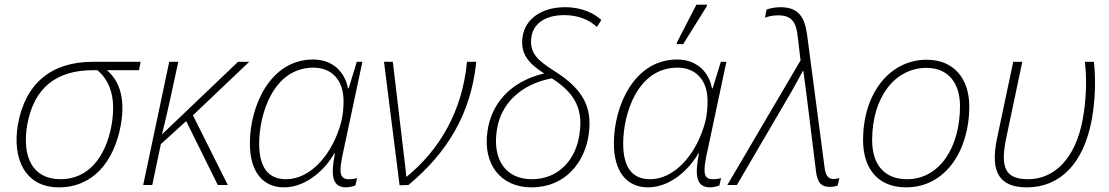

<svg xmlns="http://www.w3.org/2000/svg" viewBox="-20 -796 4771 826"><path d="M233 10C380 10 471 -100 500 -259C517 -360 502 -441 440 -494H578L585 -530H378C204 -530 89 -440 57 -260C32 -114 87 10 233 10ZM241 -25C119 -25 74 -122 97 -258C125 -417 221 -494 380 -494H399C463 -440 477 -359 460 -258C435 -119 359 -25 241 -25Z M596 0H635L672 -176L781 -275L917 0H960L810 -300L1052 -530H1004L678 -219H677C690 -270 703 -326 716 -387L747 -530H708Z M1202 10C1300 10 1382 -71 1418 -136H1421C1404 -49 1405 10 1469 10C1481 10 1498 6 1509 2L1516 -30C1505 -26 1491 -25 1480 -25C1452 -25 1445 -41 1445 -65C1445 -81 1448 -101 1452 -121L1539 -530H1515L1480 -416H1477C1464 -485 1413 -540 1327 -540C1143 -540 1055 -341 1055 -179C1055 -58 1110 10 1202 10ZM1211 -25C1130 -25 1095 -81 1095 -179C1095 -300 1153 -505 1329 -505C1402 -505 1458 -457 1458 -361C1458 -338 1457 -296 1441 -248C1401 -122 1311 -25 1211 -25Z M1699 1 1737 0C1902 -137 2006 -304 2029 -530H1989C1969 -317 1871 -152 1730 -36H1728C1727 -53 1723 -81 1720 -108L1670 -530H1632Z M2267 10C2413 10 2497 -99 2513 -220C2528 -334 2491 -412 2361 -493C2298 -534 2256 -565 2266 -636C2274 -694 2325 -731 2408 -731C2466 -731 2515 -711 2548 -680L2567 -710C2538 -737 2486 -765 2411 -765C2306 -765 2238 -711 2228 -637C2218 -566 2252 -524 2321 -480C2176 -446 2093 -350 2077 -230C2057 -90 2133 10 2267 10ZM2268 -25C2155 -25 2099 -110 2117 -233C2133 -354 2226 -435 2354 -459C2438 -405 2492 -341 2473 -220C2459 -112 2385 -25 2268 -25Z M2891 -606H2919L3020 -768L3022 -776H2976L2892 -613ZM2768 10C2866 10 2948 -71 2984 -136H2987C2970 -49 2971 10 3035 10C3047 10 3064 6 3075 2L3082 -30C3071 -26 3057 -25 3046 -25C3018 -25 3011 -41 3011 -65C3011 -81 3014 -101 3018 -121L3105 -530H3081L3046 -416H3043C3030 -485 2979 -540 2893 -540C2709 -540 2621 -341 2621 -179C2621 -58 2676 10 2768 10ZM2777 -25C2696 -25 2661 -81 2661 -179C2661 -300 2719 -505 2895 -505C2968 -505 3024 -457 3024 -361C3024 -338 3023 -296 3007 -248C2967 -122 2877 -25 2777 -25Z M3549 8C3564 8 3575 6 3584 2L3591 -30C3585 -28 3576 -26 3565 -26C3547 -26 3533 -36 3528 -71L3452 -648C3441 -727 3412 -765 3337 -765C3313 -765 3293 -760 3278 -755L3271 -720C3284 -725 3304 -730 3327 -730C3385 -730 3405 -703 3412 -638L3424 -536L3109 0H3150L3384 -400C3400 -429 3419 -462 3434 -491H3436C3440 -463 3444 -429 3449 -394L3491 -55C3497 -12 3512 8 3549 8Z M3878 10C4051 10 4150 -153 4150 -338C4150 -455 4086 -539 3967 -539C3807 -539 3693 -394 3693 -193C3693 -73 3755 10 3878 10ZM3882 -25C3783 -25 3732 -90 3732 -193C3732 -379 3831 -504 3966 -504C4064 -504 4110 -433 4110 -340C4110 -162 4022 -25 3882 -25Z M4398 10C4539 10 4642 -91 4677 -282C4693 -372 4694 -461 4686 -530H4647C4656 -462 4654 -369 4638 -283C4607 -113 4515 -25 4403 -25C4302 -25 4283 -78 4309 -203L4378 -530H4339L4269 -199C4238 -50 4284 10 4398 10Z"/></svg>

Font: Noto Sans ExtraLight
Style: Italic
Weight: 200
Italic angle: -12°
Designer: Monotype Design Team
Foundry: Monotype Imaging Inc.
Version: Version 2.013